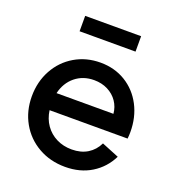

<svg xmlns="http://www.w3.org/2000/svg" viewBox="-131 -808 846 926"><g transform="rotate(20 292.0 -345.0)"><path d="M39.1 -252Q39.1 -327.1 72.5 -387.9Q106 -448.7 164.6 -483.2Q223.1 -517.6 295.9 -517.6Q368.2 -517.6 424.8 -483.2Q481.4 -448.7 513.2 -388.2Q544.9 -327.6 544.9 -252Q544.9 -232.9 543 -217.8H142.6Q148.4 -175.3 170.9 -143.3Q193.4 -111.3 228.5 -93.8Q263.7 -76.2 306.6 -76.2Q354 -76.2 387.7 -96.9Q421.4 -117.7 439.5 -155.3L528.3 -119.1Q497.6 -57.1 440.2 -21.7Q382.8 13.7 305.7 13.7Q229 13.7 168.2 -21Q107.4 -55.7 73.2 -116.2Q39.1 -176.8 39.1 -252ZM438 -306.6Q435.1 -340.8 416.3 -368.4Q397.5 -396 366.2 -411.9Q335 -427.7 295.9 -427.7Q239.3 -427.7 199.2 -395Q159.2 -362.3 146 -306.6ZM435.5 -625H148.4V-704.1H435.5Z"/></g></svg>

Font: Wanted Sans Medium
Style: Regular
Weight: 500
Designer: Original Design by Kil Hyung-jin and Kang Hanbin, Wanted Lab, Inc; Hangeul from Source Han Sans by Jang Soo-young and Ka
Foundry: Wanted Lab, Inc.
Version: Version 1.001